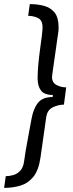

<svg xmlns="http://www.w3.org/2000/svg" viewBox="-62 -755 356 934"><path d="M-42 159 -34 102Q-16 102 3 96.5Q22 91 36.5 75.5Q51 60 55 31Q62 -21 72 -72Q82 -123 91 -175Q100 -226 122.5 -254.5Q145 -283 194 -283L195 -293Q154 -293 137.5 -314.5Q121 -336 121 -374Q121 -405 124.5 -442.5Q128 -480 133 -516Q138 -552 141.5 -580.5Q145 -609 145 -622Q145 -657 122.5 -667.5Q100 -678 75 -678L83 -735Q121 -735 152.5 -726.5Q184 -718 203.5 -694Q223 -670 223 -622Q223 -614 222.5 -605.5Q222 -597 220 -587Q220 -587 217 -567Q214 -547 210 -517.5Q206 -488 201.5 -457.5Q197 -427 194 -405.5Q191 -384 191 -381Q191 -353 213 -341.5Q235 -330 260 -330L249 -246Q222 -246 195 -233Q168 -220 163 -186L135 11Q126 74 100 105.5Q74 137 37 148Q0 159 -42 159Z"/></svg>

Font: Archivo Narrow
Style: Italic
Weight: 400
Italic angle: -8°
Designer: Hector Gatti
Foundry: Omnibus-Type
Version: Version 3.002